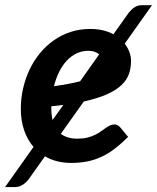

<svg xmlns="http://www.w3.org/2000/svg" viewBox="-60 -634 618 756"><path d="M189.5 -221Q178 -219.5 166.2 -218Q154.5 -216.5 142 -215.5V-209Q142 -181 147 -161.5ZM330.5 -420Q323.5 -426 313 -430Q302.5 -434 288 -434Q263 -434 241.5 -423.8Q220 -413.5 202.8 -395Q185.5 -376.5 172.8 -350.8Q160 -325 152.5 -294.5Q216 -303.5 255.5 -314ZM431 -462Q443.5 -446 449.8 -428.5Q456 -411 456 -394Q456 -366.5 447.5 -342.5Q439 -318.5 417.8 -298.5Q396.5 -278.5 360.5 -262.5Q324.5 -246.5 270 -234.5L179.5 -107Q204.5 -88 244.5 -88Q267 -88 283.8 -92.2Q300.5 -96.5 313.2 -102.5Q326 -108.5 336.2 -116Q346.5 -123.5 355.2 -129.5Q364 -135.5 372.5 -139.8Q381 -144 391 -144Q397 -144 402.8 -141Q408.5 -138 413 -133L444.5 -95Q418 -68.5 392.5 -49Q367 -29.5 340.5 -17Q314 -4.5 284.5 1.5Q255 7.5 220.5 7.5Q161.5 7.5 117 -18.5L52 73Q41.5 86.5 27.8 94.5Q14 102.5 0.5 102.5H-40L72 -55.5Q48 -83.5 35 -121.2Q22 -159 22 -205.5Q22 -246 30.8 -285Q39.5 -324 56 -359Q72.5 -394 96.5 -423.5Q120.5 -453 150.8 -474.5Q181 -496 217.2 -508Q253.5 -520 295 -520Q323 -520 345.8 -514.5Q368.5 -509 386.5 -499L447 -584Q457.5 -597 469.8 -605.2Q482 -613.5 498 -613.5H538.5Z"/></svg>

Font: Lato 2
Style: Bold Italic
Weight: 700
Italic angle: -7°
Designer: Lukasz Dziedzic with Adam Twardoch and Botio Nikoltchev
Foundry: tyPoland Lukasz Dziedzic
Version: Version 2.015; 2015-08-06; http://www.latofonts.com/